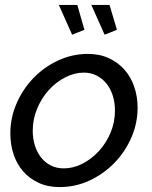

<svg xmlns="http://www.w3.org/2000/svg" viewBox="-20 -750 618 780"><path d="M222 10Q174 10 136.5 -7.5Q99 -25 73.5 -54.5Q48 -84 35 -123.5Q22 -163 22 -208Q22 -271 47 -329Q72 -387 115 -432Q158 -477 215.5 -504Q273 -531 337 -531Q385 -531 422.5 -513.5Q460 -496 486 -466.5Q512 -437 525.5 -397Q539 -357 539 -312Q539 -250 514 -192Q489 -134 445.5 -89Q402 -44 344.5 -17Q287 10 222 10ZM239 -66Q278 -66 315 -85Q352 -104 381.5 -136Q411 -168 429 -210.5Q447 -253 447 -301Q447 -334 438 -362Q429 -390 412.5 -410.5Q396 -431 372.5 -443Q349 -455 321 -455Q283 -455 245.5 -436Q208 -417 178.5 -384.5Q149 -352 131 -309Q113 -266 113 -219Q113 -186 122 -158Q131 -130 147.5 -109.5Q164 -89 187 -77.5Q210 -66 239 -66ZM351 -730H425L455 -629L405 -609ZM219 -730H294L323 -629L273 -609Z"/></svg>

Font: PTCRaleway Medium
Style: Italic
Weight: 500
Italic angle: -12°
Designer: Matt McInerney, Pablo Impallari, Rodrigo Fuenzalida
Foundry: Matt McInerney, Pablo Impallari, Rodrigo Fuenzalida
Version: Version 3.000g; ttfautohint (v1.5) -l 8 -r 28 -G 28 -x 14 -D